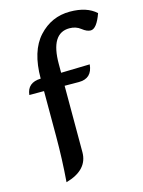

<svg xmlns="http://www.w3.org/2000/svg" viewBox="-128 -785 751 1010"><g transform="rotate(-15 248.0 -280.0)"><path d="M105.5 151.4Q115.2 27.8 115.2 -95.2V-342.3H35.2Q42 -408.2 115.2 -410.2Q115.2 -560.1 184.3 -635.5Q253.4 -710.9 354 -710.9Q446.3 -710.9 496.1 -665Q468.3 -586.9 435.5 -586.9Q415 -586.9 389.9 -606.9Q364.7 -627 329.1 -627Q227.1 -627 227.1 -460.4V-412.1L383.8 -416Q377 -340.8 304.7 -340.8L227.1 -341.3V20Q227.1 117.2 105.5 151.4Z"/></g></svg>

Font: Bainsley
Style: Bold
Weight: 700
Designer: Paul James MIller
Foundry: High-Logic / Made with FontCreator
Version: Version 1.411;March 28, 2021;FontCreator 13.0.0.2683 64-bit